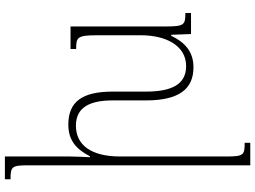

<svg xmlns="http://www.w3.org/2000/svg" viewBox="-149 -651 1042 784"><g transform="rotate(-90 372.0 -259.0)"><path d="M656 -101V-492H564V-469C611 -469 620 -465 620 -385V-204C620 -106 580 -20 494 -20C420 -20 390 -78 390 -184V-319C390 -443 350 -501 255 -501C191 -501 155 -469 126 -413H122C123 -439 125 -467 125 -494V-760H32V-737C84 -737 89 -732 89 -663V242H181V219C132 219 125 216 125 145V-289C125 -407 171 -470 251 -470C327 -470 354 -411 354 -320V-184C354 -47 402 10 489 10C555 10 592 -27 618 -81H622L625 0H711V-23C663 -23 656 -28 656 -101Z"/></g></svg>

Font: Noto Serif Armenian Condensed ExtraLight
Style: Regular
Weight: 200
Width: 3
Designer: Monotype Design Team
Foundry: Monotype Imaging Inc.
Version: Version 2.008